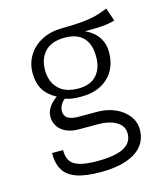

<svg xmlns="http://www.w3.org/2000/svg" viewBox="-118 -677 851 983"><g transform="rotate(-15 307.5 -186.0)"><path d="M561.5 -517.4Q528.7 -508.2 493.3 -505.6Q457.9 -503.1 403.1 -503.1Q448.2 -482.1 471 -447.7Q493.8 -413.3 493.8 -368.7Q493.8 -314.9 470.8 -273.1Q447.7 -231.3 403.6 -207.9Q359.5 -184.6 299 -184.6Q269.2 -184.6 250.3 -187.4Q231.3 -190.3 212.8 -196.4Q199.5 -186.2 190.8 -170.3Q182.1 -154.4 182.1 -137.4Q182.1 -88.7 257.9 -88.7H357.4Q408.7 -88.7 451.3 -69.7Q493.8 -50.8 518.7 -17.9Q543.6 14.9 543.6 54.4Q543.6 131.8 478.5 173.1Q413.3 214.4 295.4 214.4Q214.9 214.4 167.4 197.7Q120 181 99 146.4Q77.9 111.8 77.9 55.4H136.4Q136.4 91.3 149.7 112.6Q163.1 133.8 197.2 144.6Q231.3 155.4 293.3 155.4Q386.7 155.4 432.3 131.5Q477.9 107.7 477.9 58.5Q477.9 17.4 440 -4.4Q402.1 -26.2 343.6 -26.2H244.1Q202.6 -26.2 174.4 -39.7Q146.2 -53.3 132.1 -75.9Q117.9 -98.5 117.9 -125.6Q117.9 -150.8 132.8 -174.4Q147.7 -197.9 176.4 -217.4Q131.3 -241 109.5 -276.9Q87.7 -312.8 87.7 -364.6Q87.7 -416.9 113.8 -459Q140 -501 187.2 -524.9Q234.4 -548.7 294.9 -548.7Q363.1 -549.2 404.9 -553.6Q446.7 -557.9 474.4 -565.4Q502.1 -572.8 537.9 -587.2ZM153.3 -363.6Q153.3 -302.6 189.2 -265.6Q225.1 -228.7 296.4 -228.7Q357.9 -228.7 391 -264.4Q424.1 -300 424.1 -364.1Q424.1 -429.7 391 -464.1Q357.9 -498.5 293.3 -498.5Q223.1 -498.5 188.2 -461.5Q153.3 -424.6 153.3 -363.6Z"/></g></svg>

Font: Fira Code Fixed Light
Style: Regular
Weight: 300
Monospace: yes
Designer: Carrois Corporate, Edenspiekermann AG, Nikita Prokopov
Foundry: Carrois Corporate, Edenspiekermann AG, Nikita Prokopov
Version: Version 5.002